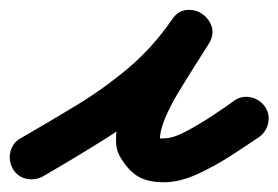

<svg xmlns="http://www.w3.org/2000/svg" viewBox="-65 -321 571 394"><path d="M23 41Q6 50 -12 45.5Q-30 41 -39 25Q-48 8 -43.5 -10Q-39 -28 -23 -37Q36 -71 92 -105Q148 -139 198 -181Q248 -223 288 -281Q300 -299 318 -300.5Q336 -302 349 -293Q363 -284 369 -267.5Q375 -251 364 -232Q352 -213 335.5 -187Q319 -161 302 -133Q285 -105 274 -79Q263 -53 263 -33Q263 -34 263 -35Q263 -37 262 -40Q261 -41 261 -41Q261 -42 261 -42Q261 -42 260 -43Q260 -44 260 -44Q265 -35 262 -36Q259 -37 271 -37Q290 -37 318 -52Q346 -67 373 -85Q400 -103 415 -114Q415 -114 415 -114Q415 -114 415 -114Q430 -125 448.5 -121.5Q467 -118 478 -103Q489 -88 485.5 -69.5Q482 -51 467 -40Q442 -23 408 -1Q374 21 338.5 37Q303 53 271 53Q237 53 216.5 40Q196 27 180 -2Q180 -2 180 -3Q179 -4 179 -4Q173 -17 173 -33Q173 -74 192.5 -117.5Q212 -161 238.5 -202Q265 -243 286 -278Q298 -297 315.5 -298.5Q333 -300 348 -290Q362 -281 368 -264Q374 -247 362 -229Q318 -166 264 -119.5Q210 -73 148.5 -34.5Q87 4 23 41Q23 41 23 41Q23 41 23 41Z"/></svg>

Font: FRB American Cursive Black
Style: Bold Italic
Weight: 900
Italic angle: -25°
Version: Version 2.0;Modular Font Editor K font №1